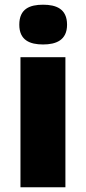

<svg xmlns="http://www.w3.org/2000/svg" viewBox="-20 -796 365 816"><path d="M163 -776C107 -776 62 -759 62 -691C62 -625 107 -607 163 -607C218 -607 265 -625 265 -691C265 -759 218 -776 163 -776ZM258 -553H67V0H258Z"/></svg>

Font: Noto Sans Gujarati Black
Style: Regular
Weight: 900
Designer: Jelle Bosma - Monotype Design Team, Universal Thirst
Foundry: Monotype Imaging Inc.
Version: Version 2.106